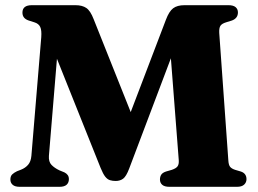

<svg xmlns="http://www.w3.org/2000/svg" viewBox="-20 -720 995 740"><path d="M512.5 -216 451 -202 619.5 -644Q631.5 -676 647.2 -688Q663 -700 691 -700H860.5Q879 -700 888 -692.5Q897 -685 897 -672Q897 -660.5 891 -652.8Q885 -645 874 -641L851.5 -634Q835 -629 829.5 -620.5Q824 -612 825 -593L860 -102.5Q861 -84.5 866.8 -77.2Q872.5 -70 886 -65.5L908 -59Q919 -55.5 924.5 -48Q930 -40.5 930 -29.5Q930 -17 921 -8.5Q912 0 893.5 0H633Q614 0 605.2 -7.8Q596.5 -15.5 596.5 -28Q596.5 -39 601.5 -46.8Q606.5 -54.5 620 -59L642.5 -65.5Q658.5 -71 664.2 -78.8Q670 -86.5 669 -102.5L629.5 -613.5L685 -618L478 -70.5Q466.5 -40 454.5 -31.2Q442.5 -22.5 426 -22.5Q414 -22.5 404 -25.5Q394 -28.5 385.5 -39.2Q377 -50 367.5 -73.5L156.5 -601L209.5 -614.5L168.5 -119Q167 -96.5 178.5 -84.5Q190 -72.5 209 -63.5L228.5 -55.5Q236.5 -51.5 241 -45.2Q245.5 -39 245.5 -29.5Q245.5 -16 236.8 -8Q228 0 209.5 0H56Q37.5 0 28.8 -7.8Q20 -15.5 20 -28Q20 -41 27 -47.8Q34 -54.5 45.5 -60L61 -66Q77.5 -72.5 88.2 -84.8Q99 -97 101 -119.5L139 -576.5Q141 -603.5 135 -616.2Q129 -629 112.5 -634L90.5 -641Q78.5 -645 72.5 -652.5Q66.5 -660 66.5 -671.5Q66.5 -700 103 -700H271Q297 -700 312.8 -689.2Q328.5 -678.5 341 -646Z"/></svg>

Font: Fraunces
Style: Bold
Weight: 700
Version: Version 1.000;[b76b70a41]